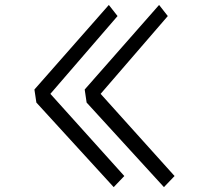

<svg xmlns="http://www.w3.org/2000/svg" viewBox="-20 -685 845 776"><path d="M419.9 -665 455.1 -620.1 183.6 -305.7 482.4 26.4 439.5 71.3 127 -270.5 119.1 -323.2ZM623 -665 658.2 -620.1 386.7 -305.7 685.5 26.4 642.6 71.3 330.1 -270.5 322.3 -323.2Z"/></svg>

Font: Poor Story
Style: Regular
Weight: 400
Designer: YoonDesign Inc.
Foundry: YoonDesign Inc.
Version: Version 3.00